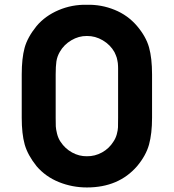

<svg xmlns="http://www.w3.org/2000/svg" viewBox="-20 -786 742 820"><path d="M351.1 14.6Q486.8 14.6 565.4 -76.2Q603.5 -121.6 616.5 -168.7Q629.4 -215.8 629.4 -283.2V-467.8Q629.4 -537.6 616.5 -583.7Q603.5 -629.9 565.4 -674.8Q525.9 -721.2 469.2 -744.1Q412.6 -767.1 351.1 -765.6Q287.6 -767.1 230.2 -742.7Q172.9 -718.3 136.2 -674.8Q97.2 -626.5 85 -581.5Q72.8 -536.6 72.8 -467.8V-283.2Q72.8 -214.4 85.4 -169.2Q98.1 -124 136.2 -76.2Q174.8 -31.2 231.7 -8.3Q288.6 14.6 351.1 14.6ZM351.1 -632.3Q386.7 -632.8 418.9 -613.8Q451.2 -594.7 468.8 -563.5Q472.2 -557.1 474.6 -550.5Q477.1 -543.9 478.8 -539.1Q480.5 -534.2 481.4 -527.1Q482.4 -520 483.2 -516.8Q483.9 -513.7 484.1 -504.9Q484.4 -496.1 484.4 -493.9Q484.4 -491.7 484.4 -481Q484.4 -470.2 484.4 -467.8V-283.2Q484.4 -253.4 483.9 -241.7Q483.4 -230 478.8 -212.6Q474.1 -195.3 464.4 -181.2Q446.3 -151.9 415.8 -135Q385.3 -118.2 351.1 -118.7Q317.9 -118.2 287.8 -134.8Q257.8 -151.4 238.8 -180.2Q228.5 -195.3 223.6 -215.1Q218.8 -234.9 218.3 -246.3Q217.8 -257.8 217.8 -283.2V-467.8Q217.8 -502.9 220.9 -523.9Q224.1 -544.9 235.4 -564.5Q252.9 -595.2 284.7 -614Q316.4 -632.8 351.1 -632.3Z"/></svg>

Font: Manrope3 ExtraBold
Style: Bold
Weight: 800
Width: 4
Designer: Mikhail Sharanda
Foundry: Mikhail Sharanda
Version: Version 3.000;PS 003.000;hotconv 1.0.88;makeotf.lib2.5.64775